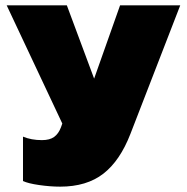

<svg xmlns="http://www.w3.org/2000/svg" viewBox="-20 -500 699 718"><path d="M66 177V11Q97 24 137 24Q166 24 182.5 12Q199 0 208 -24L213 -38L5 -480H230L332 -206L429 -480H654L468 0Q429 101 366.5 149.5Q304 198 205 198Q168 198 126.5 192Q85 186 66 177Z"/></svg>

Font: Prompt Black
Style: Regular
Weight: 900
Designer: Katatrad Team
Foundry: CadsonDemak
Version: Version 1.000